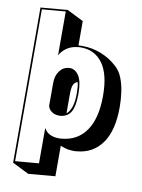

<svg xmlns="http://www.w3.org/2000/svg" viewBox="-106 -836 851 1148"><g transform="rotate(10 320.0 -262.0)"><path d="M47 191V-751L210 -765L310 -715V-567Q317 -568 323 -568Q329 -568 336 -568Q392 -568 446.5 -547Q501 -526 544 -487Q573 -462 588.5 -423Q604 -384 610.5 -338.5Q617 -293 617 -246Q617 -104 562 -27Q507 50 409 58Q405 59 400.5 59Q396 59 391 59Q363 59 342.5 53Q322 47 310 42V227L147 241ZM203 -44Q211 -25 234 -12.5Q257 0 291 0Q295 0 299.5 0Q304 0 308 -1Q403 -9 455 -84Q507 -159 507 -296Q507 -427 459 -492.5Q411 -558 328 -558Q324 -558 319.5 -558Q315 -558 310 -557Q269 -553 241.5 -533.5Q214 -514 200 -488V-754L57 -742V180L200 168V-43ZM267 -134Q242 -134 223.5 -147Q205 -160 200 -181V-319Q200 -364 221.5 -393Q243 -422 278 -425H284Q316 -425 338 -391.5Q360 -358 360 -283Q360 -207 340 -172.5Q320 -138 276 -134ZM310 -155Q328 -169 339 -200Q350 -231 350 -283Q350 -303 348.5 -320.5Q347 -338 343 -351Q325 -345 317.5 -327.5Q310 -310 310 -269Z"/></g></svg>

Font: Rampart One
Style: Regular
Weight: 400
Designer: Fontworks Inc.
Foundry: Fontworks Inc.
Version: Version 1.100